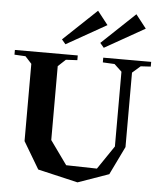

<svg xmlns="http://www.w3.org/2000/svg" viewBox="-73 -1022 918 1089"><g transform="rotate(5 386.0 -478.0)"><path d="M409.2 12.2 181.2 -41 89.8 -194.8V-634.8L53.2 -674.8L-9.8 -678.2V-705.1H348.1V-678.2L283.2 -674.8L240.2 -634.8V-213.9L336.9 -79.1L512.2 -75.2L603 -209V-634.8L560.1 -674.8L493.2 -678.2V-705.1H766.1V-678.2L709 -674.8L663.1 -634.8V-210.9L585 -49.8ZM251 -788.1 272.9 -762.2 501 -891.1 440.9 -967.8ZM469.2 -787.1 491.2 -761.2 719.2 -890.1 659.2 -966.8Z"/></g></svg>

Font: Ortica Angular Bold
Style: Regular
Weight: 700
Designer: Benedetta Bovani
Foundry: Collletttivo
Version: Version 2.000;Glyphs 3.1.2 (3151)